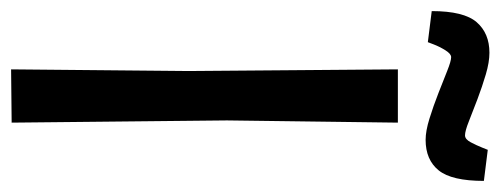

<svg xmlns="http://www.w3.org/2000/svg" viewBox="-301 -603 902 346"><g transform="rotate(90 150.0 -430.0)"><path d="M229 -746Q213 -746 190.5 -753Q168 -760 145 -769Q122 -778 104.5 -785Q87 -792 80 -792Q74 -792 67.5 -781.5Q61 -771 57 -760.5Q53 -750 53 -750L-3 -757Q-3 -815 17 -838Q37 -861 72 -861Q89 -861 111 -854.5Q133 -848 155.5 -839.5Q178 -831 195.5 -824Q213 -817 221 -817Q228 -817 233.5 -827.5Q239 -838 243 -848Q247 -858 247 -858L303 -851Q303 -793 284 -769.5Q265 -746 229 -746ZM102 1 105 -319 102 -696H198L194 -388L198 0Z"/></g></svg>

Font: Ruda Medium
Style: Regular
Weight: 500
Version: Version 2.001